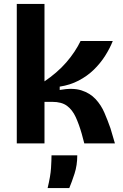

<svg xmlns="http://www.w3.org/2000/svg" viewBox="-20 -735 631 984"><path d="M66 0V-715H208V-318Q239 -339 267.5 -363.5Q296 -388 319.5 -415Q343 -442 361.5 -470Q380 -498 393 -525H558Q543 -487 518.5 -448.5Q494 -410 460.5 -377.5Q427 -345 383 -322Q339 -299 286 -291V-274Q353 -286 397 -272Q441 -258 469.5 -227.5Q498 -197 515 -157.5Q532 -118 546 -78L569 0H412L399 -49Q385 -98 368 -135Q351 -172 323.5 -192.5Q296 -213 248 -213H208V0ZM224 229Q239 167 241.5 126Q244 85 244 61H376Q376 112 362 155Q348 198 335 229Z"/></svg>

Font: Bricolage Grotesque 96pt ExtraBold
Style: Bold
Weight: 700
Version: Version 1.001;gftools[0.9.33.dev8+g029e19f]